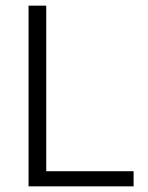

<svg xmlns="http://www.w3.org/2000/svg" viewBox="-20 -659 524 679"><path d="M143.5 0H81V-639H143.5ZM113.5 -53.5H452.5V0H113.5Z"/></svg>

Font: Anek Telugu Medium Light
Style: Regular
Weight: 300
Version: Version 1.003